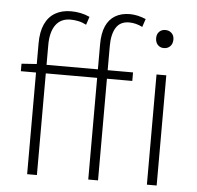

<svg xmlns="http://www.w3.org/2000/svg" viewBox="-55 -863 944 920"><g transform="rotate(5 417.0 -403.5)"><path d="M109 0V-629Q109 -685 126 -722Q143 -759 175 -777.5Q207 -796 251 -796Q274 -796 296.5 -791.5Q319 -787 341 -777L328 -738Q309 -748 289.5 -752Q270 -756 252 -756Q205 -756 180.5 -722Q156 -688 156 -625V0ZM403 0V-650Q403 -703 418 -737.5Q433 -772 462.5 -789.5Q492 -807 533 -807Q552 -807 571.5 -802.5Q591 -798 610 -790L597 -751Q565 -767 533 -767Q490 -767 470 -735Q450 -703 450 -646V0ZM36 -489V-525L110 -530H572V-489ZM685 0V-530H732V0ZM709 -659Q691 -659 679.5 -671Q668 -683 668 -704Q668 -723 679.5 -734.5Q691 -746 709 -746Q727 -746 739 -734.5Q751 -723 751 -704Q751 -683 739 -671Q727 -659 709 -659Z"/></g></svg>

Font: Noto Sans KR ExtraLight
Style: Regular
Weight: 250
Designer: Ryoko NISHIZUKA  (kana, bopomofo & ideographs); Paul D. Hunt (Latin, Greek & Cyrillic); Sandoll Communications , Soo-you
Foundry: Adobe
Version: Version 2.004-H2;hotconv 1.0.118;makeotfexe 2.5.65603